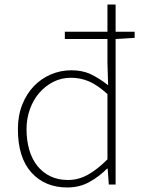

<svg xmlns="http://www.w3.org/2000/svg" viewBox="-20 -814 635 847"><path d="M574 -647V-674H490V-794H454V-674H266V-642H454V-537L457 -438Q416 -470 379.5 -487Q343 -504 295 -504Q247 -504 204 -485.5Q161 -467 129 -433.5Q97 -400 78 -352Q59 -304 59 -244Q59 -119 118.5 -53Q178 13 277 13Q332 13 376 -12Q420 -37 452 -70H455L460 0H490V-642ZM454 -399V-111Q409 -66 367.5 -43Q326 -20 280 -20Q236 -20 202 -36.5Q168 -53 144.5 -82.5Q121 -112 109 -153.5Q97 -195 97 -244Q97 -291 112 -332.5Q127 -374 153.5 -404.5Q180 -435 215.5 -453Q251 -471 293 -471Q335 -471 372.5 -455Q410 -439 454 -399Z"/></svg>

Font: Spoqa Han Sans Neo Thin
Style: Regular
Weight: 100
Designer: [Spoqa Han Sans Neo] Dong-huui Kim  Younghwa Kang  Yujin Lee  [Noto Sans] Ryoko NISHIZUKA  (kana & ideographs); Paul D. 
Foundry: Spoqa (http://www.spoqa-han-sans.com)
Version: Version 1.100;hotconv 1.0.109;makeotfexe 2.5.65596